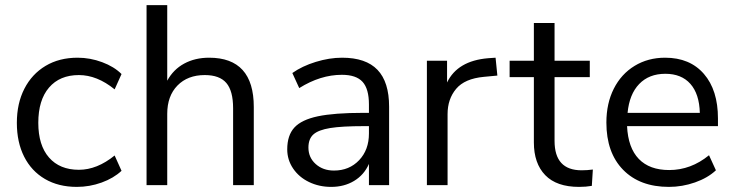

<svg xmlns="http://www.w3.org/2000/svg" viewBox="-20 -725 2876 752"><path d="M46 -244Q46 -320 75.5 -377.5Q105 -435 158.5 -467Q212 -499 284 -499Q333 -499 380 -481.5Q427 -464 456 -435L429 -375Q360 -431 289 -431Q214 -431 172 -382Q130 -333 130 -244Q130 -156 172 -108Q214 -60 289 -60Q360 -60 429 -116L456 -56Q425 -27 378 -10Q331 7 281 7Q209 7 156 -24Q103 -55 74.5 -111.5Q46 -168 46 -244Z M974 -306V0H893V-301Q893 -369 866.5 -400Q840 -431 782 -431Q715 -431 675 -390Q635 -349 635 -279V0H554V-705H635V-409Q659 -453 701.5 -476Q744 -499 799 -499Q974 -499 974 -306Z M1504 -307V0H1425V-83Q1406 -40 1367 -16.5Q1328 7 1277 7Q1230 7 1190.5 -12Q1151 -31 1128 -65Q1105 -99 1105 -140Q1105 -195 1133 -225.5Q1161 -256 1225 -269.5Q1289 -283 1403 -283H1425V-316Q1425 -377 1400 -404.5Q1375 -432 1319 -432Q1235 -432 1152 -380L1125 -439Q1163 -466 1216.5 -482.5Q1270 -499 1320 -499Q1413 -499 1458.5 -451.5Q1504 -404 1504 -307ZM1425 -202V-231H1407Q1319 -231 1273 -223.5Q1227 -216 1207.5 -198.5Q1188 -181 1188 -147Q1188 -108 1216.5 -82.5Q1245 -57 1288 -57Q1348 -57 1386.5 -97.5Q1425 -138 1425 -202Z M1928 -429 1875 -424Q1800 -417 1766.5 -377Q1733 -337 1733 -278V0H1652V-487H1731V-402Q1772 -487 1892 -497L1921 -499Z M2302 -61 2298 3Q2275 7 2248 7Q2160 7 2115.5 -39Q2071 -85 2071 -167V-423H1976V-487H2071V-635H2152V-487H2290V-423H2152V-173Q2152 -58 2258 -58Q2280 -58 2302 -61Z M2792 -231H2436Q2440 -146 2482 -102.5Q2524 -59 2601 -59Q2686 -59 2757 -117L2784 -58Q2752 -28 2702 -10.5Q2652 7 2600 7Q2486 7 2420.5 -60Q2355 -127 2355 -245Q2355 -320 2384 -377.5Q2413 -435 2465.5 -467Q2518 -499 2585 -499Q2682 -499 2737 -435.5Q2792 -372 2792 -261ZM2438 -283H2721Q2719 -357 2684 -396.5Q2649 -436 2586 -436Q2522 -436 2483.5 -396Q2445 -356 2438 -283Z"/></svg>

Font: wassup Sans
Style: Regular
Weight: 400
Version: Version 2.001